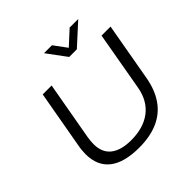

<svg xmlns="http://www.w3.org/2000/svg" viewBox="-220 -1063 1265 1265"><g transform="rotate(-45 412.5 -430.0)"><path d="M374 12Q235 12 164 -43.5Q93 -99 93 -208Q93 -225 95 -245.5Q97 -266 101 -286L172 -686H255L182 -275Q180 -262 178.5 -246.5Q177 -231 177 -218Q177 -139 227 -99.5Q277 -60 372 -60Q485 -60 556.5 -114Q628 -168 647 -271L720 -686H804L732 -279Q715 -183 669.5 -118Q624 -53 550 -20.5Q476 12 374 12ZM689 -872 541 -737H470L370 -872H444L526 -761H488L609 -872Z"/></g></svg>

Font: Archivo SemiExpanded Light
Style: Italic
Weight: 300
Width: 6
Italic angle: -10°
Designer: Hector Gatti
Foundry: Omnibus-Type
Version: Version 2.001